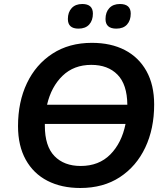

<svg xmlns="http://www.w3.org/2000/svg" viewBox="-20 -929 826 959"><path d="M381 10Q287 10 217 -26Q147 -62 108.5 -131.5Q70 -201 70 -299Q70 -420 114.5 -513.5Q159 -607 242 -661Q325 -715 439 -715Q534 -715 603.5 -679Q673 -643 711.5 -574Q750 -505 750 -407Q750 -286 705.5 -192Q661 -98 578.5 -44Q496 10 381 10ZM436 -605Q349 -605 292.5 -550.5Q236 -496 215 -406H616Q615 -507 567 -556Q519 -605 436 -605ZM383 -100Q474 -100 531 -157.5Q588 -215 607 -310H204Q204 -309 204 -301Q204 -199 252 -149.5Q300 -100 383 -100ZM561 -786Q507 -786 507 -834Q507 -868 526 -888.5Q545 -909 579 -909Q633 -909 633 -861Q633 -827 614.5 -806.5Q596 -786 561 -786ZM372 -786Q319 -786 319 -834Q319 -868 338 -888.5Q357 -909 391 -909Q444 -909 444 -861Q444 -827 425.5 -806.5Q407 -786 372 -786Z"/></svg>

Font: Nunito
Style: Bold Italic
Weight: 700
Italic angle: -9°
Designer: Vernon Adams
Foundry: Vernon Adams
Version: Version 3.601; ttfautohint (v1.8.2.53-6de2)